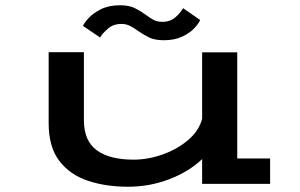

<svg xmlns="http://www.w3.org/2000/svg" viewBox="-20 -699 1140 730"><path d="M466.5 11Q383 11 314.8 -11.5Q246.5 -34 205.8 -87Q165 -140 165 -230.5V-500.5H299V-242.5Q299 -163.5 347.8 -127.8Q396.5 -92 487.5 -92Q543 -92 598.5 -111.8Q654 -131.5 695.2 -166.5Q736.5 -201.5 748.5 -247.5V-500H882V-96.5H1007V0H748.5V-94Q698.5 -46.5 624 -17.8Q549.5 11 466.5 11ZM602.5 -546Q567.5 -546 545 -557.5Q522.5 -569 504 -582Q489.5 -592.5 475 -600.2Q460.5 -608 441.5 -608Q411 -608 390.8 -590.5Q370.5 -573 360.5 -556.5L295.5 -600.5Q299.5 -611 316.5 -629.8Q333.5 -648.5 363.5 -663.8Q393.5 -679 436 -679Q470.5 -679 492.8 -668Q515 -657 532.5 -644Q547.5 -632.5 562.5 -624.2Q577.5 -616 597 -616Q627.5 -616 647.2 -633.5Q667 -651 676 -668L741 -623Q737 -612 720.5 -593.5Q704 -575 674.5 -560.5Q645 -546 602.5 -546Z"/></svg>

Font: Trispace Expanded Medium
Style: Regular
Weight: 500
Width: 7
Designer: Tyler Finck
Foundry: Etcetera Type Company
Version: Version 1.210; ttfautohint (v1.8.3)